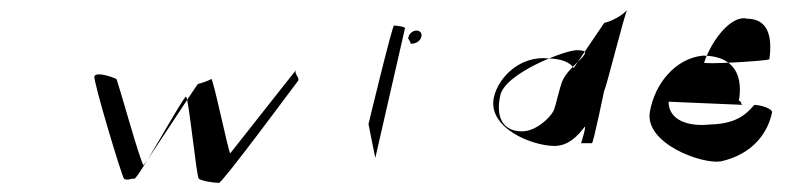

<svg xmlns="http://www.w3.org/2000/svg" viewBox="-20 -392 1774 421"><path d="M187 -225C183 -218 248 -2 252 0C259 5 270 -2 274 0C281 5 383 -183 388 -180C394 -176 411 -2 416 0C423 5 449 9 460 9C468 9 628 -208 633 -214C639 -221 624 -230 629 -238C633 -244 490 -62 485 -56C482 -52 447 -224 443 -219C441 -216 417 -208 414 -208C412 -207 297 -30 295 -30C289 -30 238 -217 235 -219C231 -221 193 -236 187 -225Z M788 -120C788 -120 803 -44 803 -46L868 -330C869 -334 846 -336 844 -336C840 -336 789 -124 788 -120ZM876 -312C874 -302 874 -314 881 -296C892 -296 902 -302 904 -312C906 -319 901 -325 893 -325C886 -325 878 -319 876 -312Z M1063 -179C1048 -112 1146 -72 1196 -72C1226 -72 1247 -94 1262 -114C1266 -114 1254 -78 1254 -78H1278C1281 -78 1305 -194 1305 -194C1308 -194 1352 -372 1356 -372C1349 -360 1319 -344 1305 -342L1238 -243C1229 -256 1211 -263 1182 -264C1122 -270 1074 -225 1063 -179ZM1077 -183C1088 -232 1219 -282 1245 -282C1297 -282 1219 -248 1210 -205C1209 -205 1197 -156 1196 -155C1193 -140 1158 -104 1125 -104C1080 -104 1067 -138 1077 -183Z M1405 -147C1393 -78 1517 -32 1560 -38C1632 -54 1664 -102 1673 -146C1672 -155 1646 -162 1634 -162C1621 -148 1601 -120 1536 -119C1492 -114 1446 -127 1446 -169L1610 -162C1605 -158 1605 -175 1600 -170C1612 -239 1578 -270 1521 -270C1462 -264 1416 -210 1405 -147ZM1524 -255C1542 -308 1586 -360 1618 -351C1664 -351 1674 -312 1667 -262C1660 -258 1518 -250 1524 -255Z"/></svg>

Font: pokerface
Style: oblique
Weight: 400
Version: Version 1